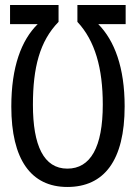

<svg xmlns="http://www.w3.org/2000/svg" viewBox="-20 -734 540 764"><path d="M480 -714H288V-647C358 -572 389 -463 389 -318C389 -148 340 -63 248 -63C154 -63 111 -155 111 -317C111 -465 138 -570 213 -647V-714H20V-638H130C65 -574 25 -468 25 -310C25 -100 103 10 248 10C394 10 476 -95 476 -311C476 -465 436 -572 371 -638H480Z"/></svg>

Font: Noto Sans Mono ExtraCondensed
Style: Regular
Weight: 400
Width: 2
Designer: Monotype Design Team
Foundry: Monotype Imaging Inc.
Version: Version 2.014